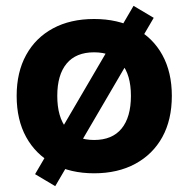

<svg xmlns="http://www.w3.org/2000/svg" viewBox="-20 -582 644 657"><path d="M302 11Q221 11 161.5 -21.5Q102 -54 69.5 -113Q37 -172 37 -254Q37 -335 69.5 -394Q102 -453 161.5 -485Q221 -517 302 -517Q383 -517 443 -485Q503 -453 535.5 -394Q568 -335 568 -254Q568 -172 535.5 -113Q503 -54 443 -21.5Q383 11 302 11ZM302 -103Q364 -103 396 -142Q428 -181 428 -254Q428 -326 396 -364.5Q364 -403 302 -403Q240 -403 208 -364.5Q176 -326 176 -254Q176 -181 208 -142Q240 -103 302 -103ZM169 55 100 14 437 -562 506 -521Z"/></svg>

Font: Mulish ExtraLight ExtraBold
Style: Regular
Weight: 800
Version: Version 3.603